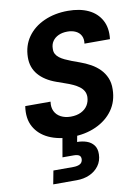

<svg xmlns="http://www.w3.org/2000/svg" viewBox="-103 -780 814 1113"><g transform="rotate(-10 303.5 -224.0)"><path d="M269 12Q193 12 137 -14Q81 -40 53.5 -89.5Q26 -139 37 -211H186Q181 -179 192.5 -155Q204 -131 229 -118Q254 -105 287 -105Q322 -105 347.5 -117.5Q373 -130 386.5 -151.5Q400 -173 401 -201Q401 -221 392.5 -236Q384 -251 368.5 -262.5Q353 -274 332.5 -283.5Q312 -293 288 -301Q264 -309 240 -318Q172 -342 136 -384.5Q100 -427 101 -487Q102 -555 137.5 -605.5Q173 -656 235.5 -684Q298 -712 376 -712Q446 -712 496 -688.5Q546 -665 571 -619Q596 -573 588 -508H438Q442 -535 432 -554.5Q422 -574 401 -584Q380 -594 352 -594Q322 -594 299.5 -583.5Q277 -573 264.5 -554.5Q252 -536 252 -511Q251 -493 258 -480Q265 -467 278 -457Q291 -447 309 -438.5Q327 -430 348 -422Q369 -414 392 -406Q426 -394 455.5 -377.5Q485 -361 507 -338.5Q529 -316 541.5 -286.5Q554 -257 553 -219Q552 -149 515.5 -97.5Q479 -46 415 -17Q351 12 269 12ZM118 264 133 185H249Q275 185 290 176.5Q305 168 306 148Q306 132 295.5 125.5Q285 119 263 119H198L220 -7H307L297 46Q327 46 353 55Q379 64 394.5 84.5Q410 105 409 138Q408 177 387 205.5Q366 234 332 249Q298 264 257 264Z"/></g></svg>

Font: DM Sans 20pt ExtraBold
Style: Italic
Weight: 800
Italic angle: -10°
Version: Version 4.004;gftools[0.9.30]